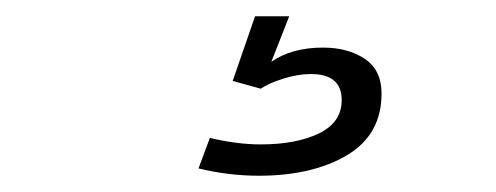

<svg xmlns="http://www.w3.org/2000/svg" viewBox="-20 -20 610 236"><path d="M293.5 0H335.5L313.5 56Q338.5 38.5 377 38.5Q407.5 38.5 428.2 52.2Q449 66 449 95Q449 145.5 406.5 170.8Q364 196 298 196Q261 196 224 187L238 149.5Q271.5 157.5 300.5 157.5Q344 157.5 372 144Q400 130.5 400 103Q400 71 362 71Q346.5 71 328.8 76.5Q311 82 300.5 89L266 79.5Z"/></svg>

Font: League Mono Narrow UltraLight
Style: Regular
Weight: 200
Width: 3
Designer: Tyler Finck
Foundry: The League of Moveable Type / Tyler Finck
Version: Version 2.210